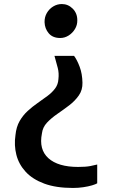

<svg xmlns="http://www.w3.org/2000/svg" viewBox="-20 -775 566 950"><path d="M346.5 -498.5Q361.5 -478.5 374.2 -444.5Q387 -410.5 388 -366Q389 -330 370 -302.8Q351 -275.5 322 -253.5Q293 -231.5 263.2 -211Q233.5 -190.5 212.2 -167.8Q191 -145 187.5 -115Q171.5 -35.5 219.5 7.8Q267.5 51 366.5 51Q404.5 51 427.5 46.5Q450.5 42 461 39V132Q454 136.5 435.8 142Q417.5 147.5 392.8 151.2Q368 155 341 155Q257 155 199 133.5Q141 112 107 75Q73 38 61 -9Q49 -56 56.5 -106.5Q60.5 -147 77 -175.8Q93.5 -204.5 117 -226Q140.5 -247.5 166 -265.2Q191.5 -283 214.5 -300Q237.5 -317 252.5 -337Q267.5 -357 269 -383Q272.5 -413.5 265.8 -438.8Q259 -464 249.5 -498.5ZM286 -755Q317 -755 339.8 -732.2Q362.5 -709.5 362.5 -675Q363 -651.5 351 -631.5Q339 -611.5 319.5 -599.2Q300 -587 278 -587Q241 -587 221.2 -610.2Q201.5 -633.5 200.5 -665Q200 -690.5 211.8 -710.8Q223.5 -731 243.2 -743Q263 -755 286 -755Z"/></svg>

Font: Merriweather Sans Medium
Style: Regular
Weight: 500
Designer: Eben Sorkin
Foundry: Eben Sorkin
Version: Version 2.001